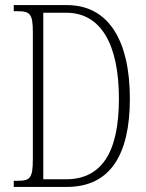

<svg xmlns="http://www.w3.org/2000/svg" viewBox="-20 -734 575 754"><path d="M34 0H243C413 0 490 -127 490 -346C490 -577 405 -714 243 -714H34V-690H48C97 -690 109 -681 109 -608V-110C109 -33 98 -24 48 -24H34ZM239 -30H150V-684H240C378 -684 447 -557 447 -346C447 -134 378 -30 239 -30Z"/></svg>

Font: Noto Serif Georgian ExtraCondensed ExtraLight
Style: Regular
Weight: 200
Width: 2
Designer: Monotype Design Team, Akaki Razmadze
Foundry: Google LLC
Version: Version 2.003